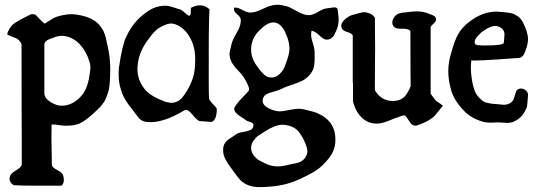

<svg xmlns="http://www.w3.org/2000/svg" viewBox="-20 -513 2223 797"><path d="M194.3 3.9Q193.4 31.2 193.4 62.5Q193.4 78.1 194.3 105.5Q195.3 132.8 195.3 173.8Q199.2 183.6 217.8 192.9Q236.3 202.1 241.2 212.9Q245.1 221.7 245.1 234.4Q245.1 248 235.4 257.8H175.8H127Q70.3 257.8 37.1 255.9Q19.5 245.1 19.5 228.5Q19.5 227.5 20 225.6Q20.5 223.6 20.5 222.7Q22.5 208 43.9 195.8Q65.4 183.6 70.3 171.9V60.5Q70.3 34.2 69.8 -56.6Q69.3 -147.5 69.3 -331.1Q64.5 -339.8 58.6 -345.7Q52.7 -351.6 47.4 -354Q42 -356.4 30.3 -360.8Q18.6 -365.2 9.8 -370.1Q11.7 -380.9 17.6 -390.6Q23.4 -400.4 28.8 -406.7Q34.2 -413.1 45.9 -420.4Q57.6 -427.7 64 -431.2Q70.3 -434.6 86.9 -442.9Q103.5 -451.2 109.4 -454.1H116.2Q124 -454.1 127.4 -451.7Q130.9 -449.2 140.6 -438Q150.4 -426.8 165 -415Q175.8 -420.9 187 -428.2Q198.2 -435.5 202.6 -438Q207 -440.4 213.9 -442.9Q220.7 -445.3 231.4 -448.2Q257.8 -454.1 277.3 -454.1Q294.9 -454.1 320.3 -448.2Q369.1 -436.5 392.6 -409.2Q398.4 -402.3 402.8 -395.5Q407.2 -388.7 409.7 -383.8Q412.1 -378.9 415 -370.1Q418 -361.3 418.9 -357.4Q419.9 -353.5 422.4 -341.8Q424.8 -330.1 425.8 -326.2Q437.5 -276.4 437.5 -232.4V-214.8Q437.5 -209 437 -195.3Q436.5 -181.6 436 -175.8Q435.5 -169.9 434.6 -159.2Q433.6 -148.4 432.1 -141.6Q430.7 -134.8 427.2 -125Q423.8 -115.2 419.9 -105.5Q417 -97.7 413.6 -92.3Q410.2 -86.9 404.8 -80.1Q399.4 -73.2 397.5 -70.8Q395.5 -68.4 386.7 -60.1Q377.9 -51.8 376 -49.8Q335.9 -11.7 309.6 0Q289.1 8.8 253.9 8.8H250Q240.2 8.8 225.6 6.3Q210.9 3.9 202.1 3.9ZM164.1 -326.2V-232.4V-126Q164.1 -104.5 194.3 -86.9Q215.8 -74.2 235.4 -74.2Q248 -74.2 255.9 -76.2Q294.9 -85 324.2 -123Q345.7 -151.4 353.5 -212.9Q355.5 -226.6 355.5 -232.4Q355.5 -245.1 350.6 -258.8Q338.9 -298.8 310.5 -330.1Q286.1 -354.5 258.8 -361.3Q247.1 -364.3 236.3 -364.3Q220.7 -364.3 204.1 -357.4Q202.1 -356.4 196.3 -354.5Q190.4 -352.5 188 -351.6Q185.5 -350.6 180.7 -348.6Q175.8 -346.7 173.8 -344.7Q171.9 -342.8 168.9 -339.8Q166 -336.9 165 -333.5Q164.1 -330.1 164.1 -326.2Z M697.3 -415Q738.3 -406.2 765.6 -362.3Q793 -317.4 790 -257.8L789.1 -233.4Q785.2 -183.6 755.9 -135.7Q735.4 -102.5 721.7 -94.7L709 -88.9Q689.5 -82 660.2 -92.8L656.2 -94.7Q602.5 -115.2 580.1 -143.6Q575.2 -149.4 570.3 -157.2Q547.9 -193.4 550.8 -236.3Q551.8 -244.1 552.7 -252.9Q559.6 -303.7 598.6 -353.5Q603.5 -360.4 611.3 -370.1Q628.9 -392.6 653.3 -404.3Q680.7 -418 697.3 -415ZM772.5 -480.5Q772.5 -480.5 771.5 -456.1Q768.6 -440.4 752.9 -455.1Q735.4 -470.7 730.5 -472.7Q682.6 -488.3 682.6 -487.3Q671.9 -490.2 660.2 -489.3Q625 -487.3 595.7 -467.8Q543 -432.6 514.6 -380.9L503.9 -360.4Q487.3 -326.2 473.6 -231.4Q472.7 -224.6 472.7 -215.8Q471.7 -181.6 477.5 -157.2Q480.5 -144.5 486.3 -127.9Q497.1 -97.7 525.4 -63.5L556.6 -22.5Q569.3 -8.8 587.9 -6.8Q644.5 0 722.7 -42Q735.4 -48.8 743.2 -53.7Q757.8 -63.5 777.3 -39.1Q800.8 -9.8 811.5 -9.8Q814.5 -9.8 818.4 -9.8L858.4 -6.8L860.4 -7.8Q879.9 -17.6 879.9 -60.5Q879.9 -65.4 859.4 -85.9Q847.7 -98.6 847.7 -105.5Q845.7 -125 846.7 -364.3Q847.7 -455.1 849.6 -474.6Q816.4 -503.9 772.5 -480.5Z M1179.7 8.8Q1167 4.9 1152.3 4.9Q1123 4.9 1080.1 32.2Q1059.6 44.9 1050.8 51.3Q1042 57.6 1032.2 71.3Q1022.5 85 1022.5 100.6V103.5Q1023.4 120.1 1034.2 133.3Q1044.9 146.5 1056.2 152.8Q1067.4 159.2 1088.9 168.9Q1109.4 177.7 1132.8 177.7Q1153.3 177.7 1182.6 169.9Q1185.5 168.9 1195.8 167Q1206.1 165 1209.5 164.6Q1212.9 164.1 1220.7 161.1Q1228.5 158.2 1232.4 155.8Q1236.3 153.3 1241.2 148.4Q1246.1 143.6 1250 136.7Q1255.9 125 1255.9 114.3Q1255.9 101.6 1245.1 76.2Q1231.4 46.9 1217.8 31.2Q1204.1 15.6 1179.7 8.8ZM1124 -418.9Q1120.1 -419.9 1113.3 -419.9Q1089.8 -419.9 1056.6 -386.7Q1025.4 -356.4 1022.5 -314.5V-305.7Q1022.5 -271.5 1046.9 -238.3Q1072.3 -203.1 1085.9 -196.3Q1094.7 -191.4 1105.5 -191.4H1111.3Q1128.9 -193.4 1141.6 -206.5Q1154.3 -219.7 1159.7 -231.9Q1165 -244.1 1172.9 -267.6Q1181.6 -293 1181.6 -311.5Q1181.6 -332 1172.9 -357.4Q1165 -377 1161.1 -385.3Q1157.2 -393.6 1147.5 -404.3Q1137.7 -415 1124 -418.9ZM1273.4 -385.7Q1271.5 -378.9 1271.5 -367.2Q1271.5 -355.5 1278.8 -333Q1286.1 -310.5 1286.1 -294.9V-293Q1286.1 -288.1 1286.1 -274.4Q1286.1 -260.7 1285.6 -254.9Q1285.2 -249 1283.7 -239.3Q1282.2 -229.5 1278.3 -221.7Q1274.4 -213.9 1268.6 -206.1Q1253.9 -187.5 1235.4 -178.2Q1216.8 -168.9 1190.4 -160.6Q1164.1 -152.3 1147.5 -143.6Q1136.7 -137.7 1116.7 -132.8Q1096.7 -127.9 1085 -121.1Q1073.2 -114.3 1070.3 -98.6V-94.7Q1070.3 -73.2 1103.5 -59.6Q1124 -50.8 1141.6 -50.8Q1154.3 -50.8 1179.7 -56.2Q1205.1 -61.5 1219.7 -61.5Q1231.4 -61.5 1243.2 -58.6Q1272.5 -51.8 1284.2 -48.3Q1295.9 -44.9 1314.5 -34.7Q1333 -24.4 1346.7 -8.8Q1372.1 20.5 1372.1 64.5V72.3Q1371.1 111.3 1344.7 144.5Q1318.4 177.7 1291 195.3Q1263.7 212.9 1212.9 235.4Q1156.2 259.8 1085 262.7Q1074.2 263.7 1054.7 263.7Q1025.4 263.7 1002 252Q985.4 243.2 976.1 232.9Q966.8 222.7 952.1 202.1Q948.2 196.3 939 184.1Q929.7 171.9 925.8 165.5Q921.9 159.2 916.5 149.4Q911.1 139.6 908.7 130.4Q906.2 121.1 906.2 111.3Q906.2 101.6 907.2 96.7Q909.2 86.9 915 79.1Q920.9 71.3 926.3 67.4Q931.6 63.5 942.4 56.6Q953.1 49.8 958 45.9Q967.8 38.1 987.3 35.2Q1006.8 32.2 1019 26.9Q1031.2 21.5 1032.2 7.8V6.8Q1032.2 0 1026.9 -2.9Q1021.5 -5.9 1013.2 -8.3Q1004.9 -10.7 1000 -14.6Q994.1 -19.5 980 -28.3Q965.8 -37.1 959 -44.9Q952.1 -52.7 952.1 -64.5Q963.9 -85 983.4 -105Q1002.9 -125 1012.7 -136.7Q1013.7 -139.6 1013.7 -144.5Q1013.7 -154.3 998 -181.6Q990.2 -198.2 965.8 -223.1Q941.4 -248 935.5 -270.5Q932.6 -281.2 932.6 -289.1Q932.6 -295.9 941.4 -331.1Q945.3 -347.7 962.4 -376.5Q979.5 -405.3 979.5 -426.8V-431.6Q978.5 -442.4 964.8 -453.6Q951.2 -464.8 951.2 -473.6Q951.2 -478.5 952.1 -481.4H958Q968.8 -481.4 987.3 -471.2Q1005.9 -460.9 1018.6 -460.9Q1040 -460.9 1069.8 -475.6Q1099.6 -490.2 1119.1 -492.2Q1124 -493.2 1132.8 -493.2Q1146.5 -493.2 1168.9 -487.3Q1183.6 -483.4 1210.9 -467.3Q1238.3 -451.2 1259.8 -450.2H1261.7Q1278.3 -450.2 1300.8 -463.9Q1323.2 -477.5 1337.9 -478.5Q1341.8 -478.5 1352.1 -480.5Q1362.3 -482.4 1367.2 -482.4Q1380.9 -482.4 1381.8 -472.7Q1385.7 -443.4 1385.7 -431.6Q1385.7 -405.3 1374 -381.8Q1369.1 -371.1 1366.2 -365.7Q1363.3 -360.4 1356.4 -355Q1349.6 -349.6 1340.8 -348.6H1335Q1323.2 -348.6 1306.6 -365.2Q1290 -381.8 1273.4 -385.7Z M1818.4 -74.2Q1793.9 -43 1785.6 -33.7Q1777.3 -24.4 1758.8 -13.2Q1740.2 -2 1707 8.8Q1696.3 8.8 1690.4 4.4Q1684.6 0 1677.2 -12.2Q1669.9 -24.4 1662.1 -33.2Q1655.3 -34.2 1652.8 -33.7Q1650.4 -33.2 1644 -30.8Q1637.7 -28.3 1634.8 -27.3Q1624 -24.4 1594.7 -12.2Q1565.4 0 1544.9 0H1540Q1507.8 -1 1484.4 -22.5Q1456.1 -47.9 1445.3 -92.8V-172.9Q1445.3 -167 1444.3 -167V-366.2Q1439.5 -375 1421.9 -379.9Q1404.3 -384.8 1399.4 -394.5Q1393.6 -407.2 1399.4 -417Q1403.3 -423.8 1407.7 -428.7Q1412.1 -433.6 1418.5 -438Q1424.8 -442.4 1428.2 -444.8Q1431.6 -447.3 1440.9 -450.2Q1450.2 -453.1 1452.6 -453.6Q1455.1 -454.1 1466.8 -457.5Q1478.5 -460.9 1480.5 -460.9Q1494.1 -463.9 1502.9 -460.9Q1528.3 -455.1 1536.1 -438.5Q1537.1 -368.2 1537.1 -311.5Q1537.1 -300.8 1536.6 -258.8Q1536.1 -216.8 1536.1 -138.7Q1562.5 -93.8 1610.4 -93.8Q1619.1 -93.8 1623 -94.7Q1646.5 -97.7 1660.2 -112.8Q1673.8 -127.9 1684.6 -155.3Q1684.6 -196.3 1684.1 -210Q1683.6 -223.6 1683.6 -383.8Q1675.8 -393.6 1656.2 -393.6H1641.6Q1620.1 -393.6 1612.3 -405.3Q1608.4 -412.1 1608.4 -419.9Q1608.4 -431.6 1618.2 -444.3Q1622.1 -449.2 1627 -452.6Q1631.8 -456.1 1637.7 -457.5Q1643.6 -459 1647.9 -460Q1652.3 -460.9 1661.1 -461.4Q1669.9 -461.9 1673.8 -462.9Q1694.3 -465.8 1711.9 -465.8Q1737.3 -465.8 1762.7 -455.1Q1763.7 -454.1 1767.6 -453.1Q1771.5 -452.1 1773.4 -451.2Q1775.4 -450.2 1778.3 -448.7Q1781.2 -447.3 1782.7 -446.3Q1784.2 -445.3 1786.1 -443.4Q1788.1 -441.4 1789.1 -439Q1790 -436.5 1790 -433.6V-430.7Q1790 -423.8 1779.8 -415Q1769.5 -406.2 1767.6 -400.4V-124Q1784.2 -101.6 1786.6 -98.1Q1789.1 -94.7 1798.3 -88.9Q1807.6 -83 1818.4 -74.2Z M1936.5 -262.7Q1934.6 -243.2 1934.6 -231.4Q1934.6 -208 1938.5 -185.5Q1943.4 -153.3 1951.2 -134.3Q1959 -115.2 1978.5 -98.6Q1983.4 -93.8 1988.8 -90.8Q1994.1 -87.9 2001.5 -86.4Q2008.8 -85 2012.2 -84Q2015.6 -83 2025.4 -82Q2035.2 -81.1 2039.1 -81.1Q2043 -81.1 2054.2 -79.6Q2065.4 -78.1 2071.3 -78.1Q2087.9 -78.1 2100.6 -86.9Q2107.4 -91.8 2110.4 -97.7Q2113.3 -103.5 2116.2 -114.3Q2119.1 -125 2121.1 -129.9Q2126 -145.5 2142.6 -145.5Q2153.3 -145.5 2162.6 -137.7Q2171.9 -129.9 2171.9 -119.1V-118.2Q2168.9 -76.2 2167.5 -69.8Q2166 -63.5 2155.3 -44.9Q2141.6 -21.5 2114.3 -8.8Q2101.6 -2.9 2084 -2.9Q2079.1 -2.9 2066.9 -3.9Q2054.7 -4.9 2047.9 -4.9Q2035.2 -3.9 2015.6 -3.9Q1996.1 -3.9 1984.4 -7.8Q1943.4 -18.6 1913.1 -45.9Q1862.3 -95.7 1850.6 -146.5Q1840.8 -184.6 1840.8 -217.8Q1840.8 -253.9 1853.5 -295.9Q1866.2 -342.8 1881.8 -371.1Q1897.5 -399.4 1929.7 -423.8Q1983.4 -464.8 2041 -464.8Q2048.8 -464.8 2068.4 -462.9Q2090.8 -460.9 2103 -458Q2115.2 -455.1 2128.9 -445.8Q2142.6 -436.5 2151.4 -418.9Q2171.9 -377.9 2171.9 -350.6Q2171.9 -329.1 2160.2 -299.8Q2151.4 -273.4 2132.8 -272.5Q2122.1 -271.5 2050.3 -266.6Q1978.5 -261.7 1950.2 -261.7Q1937.5 -261.7 1936.5 -262.7ZM1953.1 -329.1Q1958 -324.2 1991.2 -324.2Q2069.3 -324.2 2071.3 -335Q2071.3 -340.8 2072.8 -352.5Q2074.2 -364.3 2074.2 -369.1Q2074.2 -386.7 2061.5 -396.5Q2047.9 -405.3 2036.1 -405.3Q2016.6 -405.3 1989.3 -386.7Q1974.6 -377 1962.4 -362.8Q1950.2 -348.6 1950.2 -337.9Q1950.2 -334 1953.1 -329.1Z"/></svg>

Font: LPEducational
Style: Medium
Weight: 500
Designer: Based on Essays1743, by John Stracke, which says:

Based on the typeface in a 1743 English translation of the essays of 
Version: Version 001.204